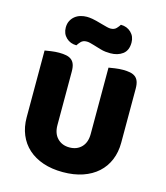

<svg xmlns="http://www.w3.org/2000/svg" viewBox="-126 -948 915 1059"><g transform="rotate(15 332.0 -418.0)"><path d="M602 -224Q602 -170 583.5 -125.5Q565 -81 530 -49.5Q495 -18 445 -1Q395 16 332 16Q269 16 219 -1Q169 -18 134 -49.5Q99 -81 80.5 -125.5Q62 -170 62 -224V-606Q73 -608 97 -611.5Q121 -615 143 -615Q166 -615 183.5 -611.5Q201 -608 213 -599Q225 -590 231 -574Q237 -558 237 -532V-227Q237 -179 263.5 -152Q290 -125 332 -125Q375 -125 401 -152Q427 -179 427 -227V-606Q438 -608 462 -611.5Q486 -615 508 -615Q531 -615 548.5 -611.5Q566 -608 578 -599Q590 -590 596 -574Q602 -558 602 -532ZM331 -828Q349 -823 361 -820Q373 -817 381 -817Q403 -817 415 -830Q427 -843 432 -852Q467 -852 490.5 -829.5Q514 -807 514 -772Q514 -727 486 -706Q458 -685 416 -685Q402 -685 388 -686.5Q374 -688 357 -693L317 -705Q303 -709 293.5 -711.5Q284 -714 275 -714Q253 -714 241.5 -701.5Q230 -689 224 -679Q189 -679 165.5 -701.5Q142 -724 142 -759Q142 -781 150.5 -797.5Q159 -814 173 -825Q187 -836 204.5 -841Q222 -846 240 -846Q253 -846 271.5 -843Q290 -840 331 -828Z"/></g></svg>

Font: Baloo Tamma
Style: Regular
Weight: 400
Designer: Divya Kowshik and Ek Type
Foundry: Ek Type
Version: Version 1.007;PS 1.000;hotconv 1.0.88;makeotf.lib2.5.647800